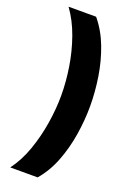

<svg xmlns="http://www.w3.org/2000/svg" viewBox="-171 -782 681 1022"><g transform="rotate(20 169.5 -271.0)"><path d="M31 184Q75 125 102 48Q129 -29 142 -111Q155 -193 155 -268Q155 -345 142 -427.5Q129 -510 101.5 -587.5Q74 -665 30 -726H186Q235 -667 264 -590.5Q293 -514 306 -430.5Q319 -347 319 -267Q319 -189 306 -106.5Q293 -24 264 51.5Q235 127 186 184Z"/></g></svg>

Font: Noto Sans Syriac Eastern Black
Style: Regular
Weight: 900
Designer: Patrick Giasson and the Monotype Design Team
Foundry: Monotype Imaging Inc.
Version: Version 3.001; ttfautohint (v1.8.4.7-5d5b)